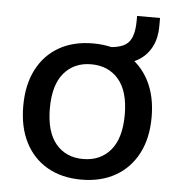

<svg xmlns="http://www.w3.org/2000/svg" viewBox="-48 -678 678 733"><g transform="rotate(5 290.5 -311.5)"><path d="M290 9Q215 9 160 -22.5Q105 -54 75 -112.5Q45 -171 45 -252Q45 -333 75 -391.5Q105 -450 160 -481.5Q215 -513 290 -513Q365 -513 420.5 -481.5Q476 -450 506.5 -391.5Q537 -333 537 -252Q537 -171 506.5 -112.5Q476 -54 420.5 -22.5Q365 9 290 9ZM290 -70Q356 -70 395 -116Q434 -162 434 -252Q434 -342 395 -387.5Q356 -433 290 -433Q225 -433 186 -387.5Q147 -342 147 -252Q147 -162 185.5 -116Q224 -70 290 -70ZM399 -447 343 -483V-504Q382 -505 405 -515.5Q428 -526 438 -550Q448 -574 448 -614V-632H536V-600Q536 -556 519.5 -523Q503 -490 472.5 -470Q442 -450 399 -447Z"/></g></svg>

Font: Mulish ExtraLight SemiBold
Style: Regular
Weight: 600
Version: Version 3.603